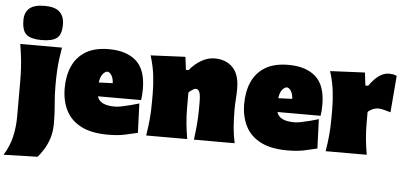

<svg xmlns="http://www.w3.org/2000/svg" viewBox="-80 -878 2536 1202"><g transform="rotate(5 1188.5 -277.5)"><path d="M-21 198Q14.5 141.5 28.8 80Q43 18.5 43 -45V-263Q43 -318 40.2 -358.8Q37.5 -399.5 33 -433.5Q28.5 -467.5 23 -502H285Q279 -467.5 274.5 -433.5Q270 -399.5 267.5 -358.8Q265 -318 265 -263Q265 -201.5 270.5 -145Q276 -88.5 276 -24Q276 27.5 263 68Q250 108.5 230.8 139.2Q211.5 170 193 192ZM153.5 -538Q88.5 -538 59 -561.5Q29.5 -585 29.5 -653Q29.5 -701 59 -727Q88.5 -753 154.5 -753Q220 -753 249.2 -725Q278.5 -697 278.5 -646Q278.5 -583 249 -560.5Q219.5 -538 153.5 -538Z M619 16Q514 16 449 -18Q384 -52 354 -112.2Q324 -172.5 324 -251Q324 -329.5 351 -389.8Q378 -450 434.2 -484Q490.5 -518 579 -518Q690 -518 751 -463.5Q812 -409 812 -288Q812 -266.5 810.8 -250.2Q809.5 -234 807 -218H536Q544 -190.5 571 -176.8Q598 -163 648 -163Q663.5 -163 689.8 -168.2Q716 -173.5 745 -181Q774 -188.5 798 -196L805 -12Q772 -4.5 727.5 5.8Q683 16 619 16ZM581 -377Q565 -374.5 551.5 -357Q538 -339.5 533.5 -304.5L621 -308Q619.5 -338.5 608 -357Q596.5 -375.5 581 -377Z M858 0Q866.5 -52 871.2 -101Q876 -150 876 -213V-263Q876 -322.5 868.8 -381.2Q861.5 -440 842 -502L1060 -512L1070 -431H1087Q1119.5 -471.5 1161 -494.8Q1202.5 -518 1243 -518Q1315 -518 1357.5 -474.5Q1400 -431 1400 -341Q1400 -308 1397.5 -275.2Q1395 -242.5 1395 -213Q1395 -150 1399 -101Q1403 -52 1414 0H1158Q1165 -52 1169 -99.5Q1173 -147 1173 -200V-238Q1173 -279.5 1166 -298.8Q1159 -318 1141 -318Q1134.5 -318 1120.5 -309Q1106.5 -300 1098 -291V-200Q1098 -147 1102.5 -99.5Q1107 -52 1116 0Z M1747 16Q1642 16 1577 -18Q1512 -52 1482 -112.2Q1452 -172.5 1452 -251Q1452 -329.5 1479 -389.8Q1506 -450 1562.2 -484Q1618.5 -518 1707 -518Q1818 -518 1879 -463.5Q1940 -409 1940 -288Q1940 -266.5 1938.8 -250.2Q1937.5 -234 1935 -218H1664Q1672 -190.5 1699 -176.8Q1726 -163 1776 -163Q1791.5 -163 1817.8 -168.2Q1844 -173.5 1873 -181Q1902 -188.5 1926 -196L1933 -12Q1900 -4.5 1855.5 5.8Q1811 16 1747 16ZM1709 -377Q1693 -374.5 1679.5 -357Q1666 -339.5 1661.5 -304.5L1749 -308Q1747.5 -338.5 1736 -357Q1724.5 -375.5 1709 -377Z M1986 0Q1994.5 -52 1999.2 -101Q2004 -150 2004 -213V-263Q2004 -322.5 1996.8 -381.2Q1989.5 -440 1970 -502L2188 -512L2198 -431H2215Q2276.5 -518 2338 -518Q2346.5 -518 2361 -516.5Q2375.5 -515 2388 -508L2369 -278Q2349 -284 2327.5 -289.5Q2306 -295 2293 -295Q2273.5 -295 2254 -286.2Q2234.5 -277.5 2226 -267V-200Q2226 -147 2230.5 -99.5Q2235 -52 2244 0Z"/></g></svg>

Font: Commissioner Flair Black
Style: Regular
Weight: 900
Designer: Kostas Bartsokas
Foundry: Kostas Bartsokas
Version: Version 1.000; ttfautohint (v1.8.3)